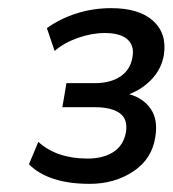

<svg xmlns="http://www.w3.org/2000/svg" viewBox="-20 -729 424 471"><path d="M200 -278Q99 -278 51 -326L74 -381Q119 -340 195 -340Q233 -340 258 -356Q283 -372 289 -405Q294 -437 273.5 -451.5Q253 -466 213 -466H133L143 -525H212Q251 -525 275.5 -541.5Q300 -558 305 -589Q310 -617 292.5 -632.5Q275 -648 237 -648Q205 -648 171 -636Q137 -624 114 -604L95 -660Q127 -683 167.5 -696Q208 -709 253 -709Q321 -709 355.5 -678Q390 -647 382 -594Q376 -560 352.5 -535Q329 -510 297 -498Q332 -488 350 -461.5Q368 -435 361 -393Q353 -339 307 -308.5Q261 -278 200 -278Z"/></svg>

Font: Mulish Medium
Style: Italic
Weight: 500
Italic angle: -9°
Designer: Vernon Adams
Foundry: Vernon Adams
Version: Version 3.603; ttfautohint (v1.8.3)